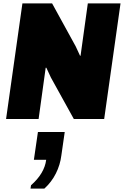

<svg xmlns="http://www.w3.org/2000/svg" viewBox="-20 -706 736 1139"><path d="M16 0 113 -686H289L429 -431L455 -375L458 -376L501 -686H695L598 0H418L282 -246L255 -304H251L209 0ZM161 413 164 393Q204 358 226.5 320Q249 282 254 242H181L205 77H364L344 216Q337 272 311.5 323Q286 374 243 413Z"/></svg>

Font: Chivo Medium Black
Style: Italic
Weight: 900
Italic angle: -8.05°
Version: Version 2.002